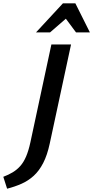

<svg xmlns="http://www.w3.org/2000/svg" viewBox="-99 -927 564 1162"><path d="M85 -66 212 -658H331L202 -58Q187 12 162.5 59.5Q138 107 105 137Q72 167 31.5 185Q-9 203 -56 215L-79 143Q-47 131 -21.5 115.5Q4 100 24 77.5Q44 55 59 20Q74 -15 85 -66ZM119 -731 282 -907H357L323 -834L204 -731ZM361 -731 286 -832 282 -907H357L445 -731Z"/></svg>

Font: Ysabeau Office
Style: Bold Italic
Weight: 700
Italic angle: -12°
Designer: Christian Thalmann (Catharsis Fonts)
Version: Version 2.001;gftools[0.9.30]; featfreeze: tnum,lnum,ss02